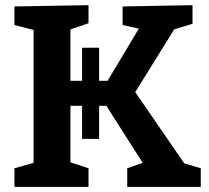

<svg xmlns="http://www.w3.org/2000/svg" viewBox="-20 -724 811 744"><path d="M36 0V-72L110 -93V-608L36 -627V-699L323 -704V-634L253 -610V-411H298V-539H364V-411H397L518 -613L455 -627V-699L726 -704V-632L655 -610L504 -367L694 -91L758 -72V0H473V-72L533 -93L392 -314H364V-186H298V-314H253V-95L323 -72V0Z"/></svg>

Font: Bitter
Style: Bold
Weight: 700
Designer: Sol Matas, and Bitter project Authors
Foundry: Sol Matas
Version: Version 2.001